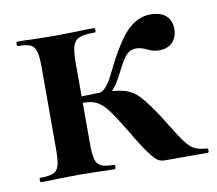

<svg xmlns="http://www.w3.org/2000/svg" viewBox="-54 -458 589 520"><g transform="rotate(-10 240.5 -198.0)"><path d="M20 -12Q44 -12 55.5 -17Q67 -22 71 -36.5Q75 -51 75 -81V-305Q75 -335 71 -349.5Q67 -364 56 -369Q45 -374 21 -374Q19 -374 19 -380Q19 -386 21 -386Q49 -386 64 -385L123 -384L187 -385Q204 -386 234 -386Q236 -386 236 -380Q236 -374 234 -374Q205 -374 191.5 -369Q178 -364 173 -349Q168 -334 168 -303V-81Q168 -51 172 -36.5Q176 -22 187.5 -17Q199 -12 222 -12Q225 -12 225 -6Q225 0 222 0Q194 0 179 -1L123 -2L65 -1Q49 0 20 0Q17 0 17 -6Q17 -12 20 -12ZM276 -96Q250 -139 235.5 -158Q221 -177 206.5 -184.5Q192 -192 170 -192Q153 -192 132 -189L131 -207Q152 -209 177 -210Q202 -211 216 -211Q262 -211 285.5 -204Q309 -197 326 -178.5Q343 -160 372 -116Q390 -86 394 -81Q417 -42 432.5 -27.5Q448 -13 478 -12Q481 -12 481 -6Q481 0 478 0H359Q349 0 341 -5Q333 -10 318 -30Q303 -50 276 -96ZM261 -265Q299 -342 327.5 -369Q356 -396 389 -396Q418 -396 432.5 -382.5Q447 -369 447 -347Q447 -324 434 -310Q421 -296 396 -296Q381 -296 365 -304Q349 -312 336 -312Q320 -312 309.5 -301.5Q299 -291 282 -257Q250 -191 216 -191V-211Q236 -211 261 -265Z"/></g></svg>

Font: Cormorant Garamond
Style: Bold
Weight: 700
Designer: Christian Thalmann (Catharsis Fonts)
Foundry: Catharsis Fonts
Version: Version 4.000